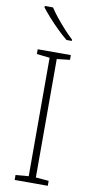

<svg xmlns="http://www.w3.org/2000/svg" viewBox="-103 -991 501 1033"><g transform="rotate(10 147.0 -475.0)"><path d="M238 0H57V-27L128 -33V-680L57 -688V-714H238V-688L167 -680V-33L238 -27ZM99 -950Q113 -928 135.5 -900Q158 -872 183 -844.5Q208 -817 230 -797V-790H201Q175 -811 147 -838.5Q119 -866 94.5 -893.5Q70 -921 54 -942V-950Z"/></g></svg>

Font: Noto Sans Gujarati ExtraLight
Style: Regular
Weight: 200
Designer: Jelle Bosma - Monotype Design Team, Universal Thirst
Foundry: Monotype Imaging Inc.
Version: Version 2.106; ttfautohint (v1.8.4.7-5d5b)